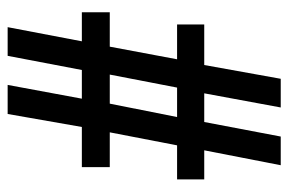

<svg xmlns="http://www.w3.org/2000/svg" viewBox="-146 -608 754 502"><g transform="rotate(-90 231.0 -357.0)"><path d="M50 0H125L163 -200H238L201 0H276L312 -200H418V-271H327L360 -447H450V-520H374L411 -714H336L299 -520H224L260 -714H184L150 -520H45V-447H136L102 -271H13V-200H89ZM176 -271 211 -447H287L253 -271Z"/></g></svg>

Font: Noto Serif Georgian ExtraCondensed ExtraBold
Style: Regular
Weight: 800
Width: 2
Designer: Monotype Design Team, Akaki Razmadze
Foundry: Google LLC
Version: Version 2.003